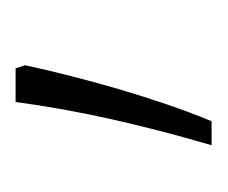

<svg xmlns="http://www.w3.org/2000/svg" viewBox="-42 -114 285 240"><g transform="rotate(-90 100.0 6.5)"><path d="M139 -104 135 -116H93C83 -41 66 36 39 129H69C98 59 123 -31 139 -104Z"/></g></svg>

Font: Noto Sans Lao ExtraLight
Style: Regular
Weight: 200
Designer: Monotype Design Team
Foundry: Monotype Imaging Inc.
Version: Version 2.003